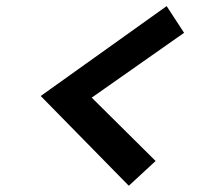

<svg xmlns="http://www.w3.org/2000/svg" viewBox="-20 -658 640 621"><path d="M396.6 -57.2 111.7 -347.5 519 -638.2 575.4 -551.9 276.7 -342.2 483.3 -137.3Z"/></svg>

Font: Red Hat Display VF
Style: Italic
Weight: 300
Italic angle: -12°
Designer: Pentagram, MCKL
Foundry: Pentagram, MCKL
Version: Version 1.010